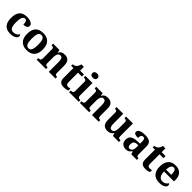

<svg xmlns="http://www.w3.org/2000/svg" viewBox="497 -2619 4478 4478"><g transform="rotate(45 2736.5 -380.0)"><path d="M295 10Q222 10 166 -16.5Q110 -43 78.5 -103.5Q47 -164 47 -266Q47 -374 79.5 -435.5Q112 -497 167.5 -523Q223 -549 292 -549Q357 -549 401 -535Q445 -521 467.5 -497.5Q490 -474 490 -444Q490 -423 479.5 -403.5Q469 -384 441 -371.5Q413 -359 361 -359Q361 -394 355 -423Q349 -452 335 -470Q321 -488 296 -488Q267 -488 245.5 -468.5Q224 -449 212.5 -401Q201 -353 201 -267Q201 -166 229 -115.5Q257 -65 320 -65Q372 -65 410 -88.5Q448 -112 465 -146Q477 -139 483 -126.5Q489 -114 489 -100Q489 -75 468.5 -49.5Q448 -24 405.5 -7Q363 10 295 10Z M832 10Q712 10 643 -59.5Q574 -129 574 -270Q574 -411 640 -480Q706 -549 835 -549Q955 -549 1024 -480Q1093 -411 1093 -270Q1093 -129 1026.5 -59.5Q960 10 832 10ZM834 -53Q892 -53 915 -108.5Q938 -164 938 -271Q938 -377 914.5 -431Q891 -485 833 -485Q775 -485 752 -431.5Q729 -378 729 -270Q729 -164 752.5 -108.5Q776 -53 834 -53Z M1160 0V-53H1162Q1196 -53 1218 -65Q1240 -77 1240 -122V-418Q1240 -460 1220.5 -471.5Q1201 -483 1168 -483H1165V-536H1375L1388 -465H1393Q1413 -503 1436.5 -520.5Q1460 -538 1487.5 -543.5Q1515 -549 1546 -549Q1623 -549 1667 -503Q1711 -457 1711 -356V-124Q1711 -78 1727.5 -65.5Q1744 -53 1778 -53H1781V0H1559V-329Q1559 -394 1541 -429Q1523 -464 1479 -464Q1446 -464 1427 -442.5Q1408 -421 1400 -385.5Q1392 -350 1392 -309V-118Q1392 -76 1411.5 -64.5Q1431 -53 1464 -53H1467V0Z M2050 10Q1983 10 1943 -25Q1903 -60 1903 -148V-468H1828V-519Q1860 -519 1885.5 -532Q1911 -545 1926 -561Q1941 -577 1953 -601.5Q1965 -626 1972 -660H2055V-536H2183V-468H2055V-158Q2055 -113 2070.5 -92Q2086 -71 2121 -71Q2141 -71 2158.5 -73.5Q2176 -76 2192 -80V-15Q2176 -8 2139.5 1Q2103 10 2050 10Z M2229 0V-53H2241Q2256 -53 2272.5 -57.5Q2289 -62 2300.5 -76Q2312 -90 2312 -118V-422Q2312 -449 2300 -462Q2288 -475 2271.5 -479Q2255 -483 2241 -483H2229V-536H2464V-118Q2464 -90 2475.5 -76Q2487 -62 2504 -57.5Q2521 -53 2535 -53H2547V0ZM2383 -626Q2347 -626 2322.5 -643.5Q2298 -661 2298 -698Q2298 -736 2323 -753Q2348 -770 2384 -770Q2418 -770 2443.5 -753Q2469 -736 2469 -698Q2469 -661 2443.5 -643.5Q2418 -626 2383 -626Z M2584 0V-53H2586Q2620 -53 2642 -65Q2664 -77 2664 -122V-418Q2664 -460 2644.5 -471.5Q2625 -483 2592 -483H2589V-536H2799L2812 -465H2817Q2837 -503 2860.5 -520.5Q2884 -538 2911.5 -543.5Q2939 -549 2970 -549Q3047 -549 3091 -503Q3135 -457 3135 -356V-124Q3135 -78 3151.5 -65.5Q3168 -53 3202 -53H3205V0H2983V-329Q2983 -394 2965 -429Q2947 -464 2903 -464Q2870 -464 2851 -442.5Q2832 -421 2824 -385.5Q2816 -350 2816 -309V-118Q2816 -76 2835.5 -64.5Q2855 -53 2888 -53H2891V0Z M3489 10Q3411 10 3369 -38.5Q3327 -87 3327 -188V-412Q3327 -456 3311 -469.5Q3295 -483 3259 -483H3257V-536H3479V-216Q3479 -152 3495 -113.5Q3511 -75 3555 -75Q3603 -75 3624.5 -116Q3646 -157 3646 -227V-419Q3646 -463 3624.5 -473Q3603 -483 3574 -483H3571V-536H3798V-116Q3798 -73 3817 -63Q3836 -53 3865 -53H3873V0H3674L3652 -71H3647Q3617 -19 3576.5 -4.5Q3536 10 3489 10Z M4100 10Q4034 10 3988.5 -30Q3943 -70 3943 -153Q3943 -234 3999 -273Q4055 -312 4167 -316L4249 -319V-374Q4249 -408 4245 -433.5Q4241 -459 4228 -473.5Q4215 -488 4187 -488Q4162 -488 4147 -474Q4132 -460 4126 -435.5Q4120 -411 4120 -380Q4053 -380 4019 -395Q3985 -410 3985 -447Q3985 -484 4013 -506Q4041 -528 4088 -538.5Q4135 -549 4191 -549Q4296 -549 4348.5 -511Q4401 -473 4401 -379V-124Q4401 -83 4414 -68Q4427 -53 4461 -53H4465V0H4279L4258 -69H4249Q4227 -42 4207.5 -24.5Q4188 -7 4163 1.5Q4138 10 4100 10ZM4155 -63Q4198 -63 4223.5 -98Q4249 -133 4249 -191V-266L4204 -263Q4144 -260 4121 -231.5Q4098 -203 4098 -149Q4098 -63 4155 -63Z M4740 10Q4673 10 4633 -25Q4593 -60 4593 -148V-468H4518V-519Q4550 -519 4575.5 -532Q4601 -545 4616 -561Q4631 -577 4643 -601.5Q4655 -626 4662 -660H4745V-536H4873V-468H4745V-158Q4745 -113 4760.5 -92Q4776 -71 4811 -71Q4831 -71 4848.5 -73.5Q4866 -76 4882 -80V-15Q4866 -8 4829.5 1Q4793 10 4740 10Z M5208 10Q5081 10 5015 -62.5Q4949 -135 4949 -265Q4949 -406 5014 -477.5Q5079 -549 5197 -549Q5306 -549 5368.5 -488Q5431 -427 5431 -308V-257H5103Q5106 -157 5140.5 -111Q5175 -65 5237 -65Q5289 -65 5325 -88.5Q5361 -112 5378 -146Q5392 -139 5398.5 -126.5Q5405 -114 5405 -97Q5405 -69 5384 -44.5Q5363 -20 5319.5 -5Q5276 10 5208 10ZM5278 -321Q5278 -398 5260 -441Q5242 -484 5199 -484Q5157 -484 5132 -442.5Q5107 -401 5105 -321Z"/></g></svg>

Font: Noto Serif Vithkuqi
Style: Bold
Weight: 700
Version: Version 1.005